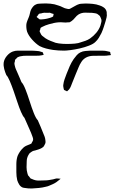

<svg xmlns="http://www.w3.org/2000/svg" viewBox="-60 -837 711 1092"><path d="M278 179Q280 180 281.5 179Q283 178 284 180Q284 180 282 182L276 187Q269 193 260.5 199Q252 205 241 210Q231 214 221.5 218.5Q212 223 201 225Q182 230 161.5 232Q141 234 121 235Q111 235 101 234.5Q91 234 81 232Q78 231 75 231Q72 231 70 230Q57 225 49.5 213Q42 201 38 188Q33 166 33 142.5Q33 119 33 97Q33 71 40 50Q45 38 53 26Q61 14 71 5Q73 3 75 1Q77 -1 79 -2Q86 -7 94 -10Q102 -13 109 -16Q111 -17 114.5 -18.5Q118 -20 119 -21Q120 -22 120.5 -24.5Q121 -27 122 -28Q124 -30 125.5 -33.5Q127 -37 128 -40Q129 -45 127.5 -51.5Q126 -58 124 -62Q121 -71 117 -80.5Q113 -90 109 -99L79 -167Q70 -176 59.5 -200.5Q49 -225 38.5 -257Q28 -289 17 -320.5Q6 -352 -4.5 -376.5Q-15 -401 -24 -410Q-31 -426 -36 -444.5Q-41 -463 -39 -481Q-36 -501 -21 -519Q-6 -537 13 -544Q27 -549 41.5 -549Q56 -549 69 -549Q90 -549 110.5 -549Q131 -549 152 -547Q162 -547 175 -542Q177 -541 179.5 -541Q182 -541 183 -539Q184 -538 184 -537Q184 -536 185 -534Q185 -533 187 -530Q189 -527 188 -526Q188 -525 184.5 -524.5Q181 -524 180 -523Q171 -521 162.5 -520.5Q154 -520 144 -520H91Q83 -520 74 -519.5Q65 -519 57 -517Q53 -516 49 -515Q45 -514 42 -512Q39 -511 36.5 -508Q34 -505 32 -503Q31 -502 29 -500.5Q27 -499 26 -497Q25 -496 25 -493.5Q25 -491 25 -489Q24 -486 23 -482.5Q22 -479 22 -476Q22 -472 23 -468Q24 -464 25 -460Q27 -451 31 -442Q35 -433 39 -424Q45 -411 50.5 -397.5Q56 -384 62 -370Q73 -359 85 -328.5Q97 -298 108.5 -261.5Q120 -225 132 -194.5Q144 -164 155 -153Q163 -134 171 -116Q179 -98 186 -79Q190 -70 193.5 -60.5Q197 -51 198 -41Q199 -37 199 -30.5Q199 -24 197 -20Q196 -18 194.5 -15Q193 -12 192 -10Q191 -9 189.5 -6Q188 -3 186 -1Q185 0 182 1.5Q179 3 177 5Q168 10 158.5 13Q149 16 139 19Q135 20 131.5 20.5Q128 21 125 23Q121 25 115.5 29Q110 33 107 36Q105 38 104 41Q103 44 101 46Q97 53 94.5 62Q92 71 92 80Q91 96 91 114Q91 132 96 149Q97 152 98 155.5Q99 159 100 161Q102 163 104 165Q106 167 107 169Q109 171 110.5 173.5Q112 176 114 178Q116 179 119 180Q122 181 124 182Q141 190 159.5 190Q178 190 196 189Q207 189 219 187Q231 185 242 183Q247 182 253 180Q259 178 264 178Q268 178 271.5 178.5Q275 179 278 179ZM568 -531Q569 -531 570 -528Q571 -525 570 -524Q570 -525 568 -523Q565 -523 562 -522.5Q559 -522 557 -522Q546 -520 534 -520Q522 -520 509 -520Q490 -520 468 -519.5Q446 -519 428 -509Q421 -505 414.5 -499Q408 -493 403 -485Q393 -470 386 -452Q379 -434 371 -416L350 -364Q347 -357 344 -348.5Q341 -340 336 -333Q335 -330 331.5 -327Q328 -324 325 -321Q322 -318 322 -318Q320 -317 317 -320Q315 -321 310.5 -322.5Q306 -324 304 -326Q303 -327 303 -329.5Q303 -332 302 -333Q301 -339 300 -344Q299 -349 300 -355Q302 -372 307.5 -387Q313 -402 319 -418Q327 -439 336.5 -460.5Q346 -482 359 -501Q367 -512 376 -522.5Q385 -533 397 -539Q411 -546 426 -547Q441 -548 455 -549H513Q521 -549 530.5 -548.5Q540 -548 548 -546L561 -543Q562 -542 563.5 -542.5Q565 -543 566 -541Q568 -539 568 -531ZM517 -649Q510 -635 502 -622Q494 -609 482 -598Q471 -587 446.5 -577.5Q422 -568 393.5 -561.5Q365 -555 340.5 -552Q316 -549 305 -549Q289 -549 273 -550Q257 -551 242 -553Q222 -556 202.5 -561Q183 -566 165 -575Q143 -589 122.5 -612Q102 -635 94 -657Q91 -667 90 -678.5Q89 -690 90 -700Q92 -711 96 -720.5Q100 -730 104 -740Q108 -750 110 -760.5Q112 -771 116 -781Q121 -791 128 -799.5Q135 -808 145 -812Q153 -816 163 -816Q173 -816 181 -817Q204 -818 227 -816Q250 -814 271 -806Q285 -802 297 -795.5Q309 -789 322 -787Q329 -785 333 -786Q336 -786 339.5 -788Q343 -790 345 -791Q357 -797 367.5 -803.5Q378 -810 391 -814Q399 -816 408 -816Q417 -816 426 -817Q446 -817 467 -815Q488 -813 507 -806Q520 -802 531 -794Q542 -786 546 -772Q547 -770 547 -766.5Q547 -763 547 -761Q549 -749 546 -737.5Q543 -726 540 -715Q535 -699 530 -683Q525 -667 517 -649ZM508 -746Q505 -748 501 -752Q497 -756 493 -758Q487 -761 478.5 -762Q470 -763 463 -764Q445 -765 424.5 -765Q404 -765 387 -755Q376 -748 367 -736.5Q358 -725 347 -717Q345 -716 342.5 -714.5Q340 -713 338 -711Q336 -710 332.5 -710Q329 -710 327 -710Q314 -708 300.5 -709.5Q287 -711 273 -710Q259 -709 245.5 -706Q232 -703 218 -699Q208 -696 198.5 -692.5Q189 -689 180 -684Q179 -683 175.5 -681.5Q172 -680 171 -678Q170 -677 169.5 -674.5Q169 -672 169 -670Q168 -668 166.5 -664Q165 -660 166 -657Q166 -655 168 -653Q170 -649 171.5 -645.5Q173 -642 175 -639Q177 -636 180 -633.5Q183 -631 186 -629Q197 -619 212 -611.5Q227 -604 242 -599Q253 -593 274.5 -590Q296 -587 320 -587Q344 -587 365.5 -589Q387 -591 398 -596Q412 -600 426 -605Q440 -610 452 -618Q472 -632 487.5 -650.5Q503 -669 511 -691Q513 -699 515.5 -708Q518 -717 517 -724Q516 -729 513.5 -734.5Q511 -740 508 -746ZM242 -743Q243 -746 243.5 -749.5Q244 -753 245 -757Q244 -759 239 -759Q236 -760 233 -761Q230 -762 228 -763Q224 -765 220 -764.5Q216 -764 211 -764Q202 -765 192.5 -764.5Q183 -764 175 -761Q172 -760 168 -760Q164 -760 162 -758Q159 -756 156.5 -751.5Q154 -747 152 -745Q151 -744 149.5 -743Q148 -742 149 -740Q149 -739 151.5 -737.5Q154 -736 155 -735Q157 -734 160 -731Q163 -728 165 -727Q168 -726 173 -726.5Q178 -727 181 -727Q188 -727 194.5 -728.5Q201 -730 208 -731Q216 -733 224.5 -735.5Q233 -738 242 -743Z"/></svg>

Font: Rubik Vinyl
Style: Regular
Weight: 400
Designer: Hubert and Fischer, NaN
Foundry: Hubert and Fischer, NaN
Version: Version 2.200